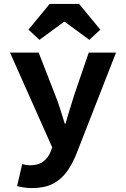

<svg xmlns="http://www.w3.org/2000/svg" viewBox="-20 -764 640 978"><path d="M143 194Q121 194 102 191Q83 188 67 184L93 72Q103 75 113 76.5Q123 78 132 78Q175 78 199.5 59.5Q224 41 236 13L246 -13L31 -496H177L260 -283Q274 -248 286 -210.5Q298 -173 310 -134H314Q324 -171 336 -209Q348 -247 359 -283L432 -496H571L375 5Q352 67 321.5 109Q291 151 248.5 172.5Q206 194 143 194ZM181 -561 125 -613 233 -744H383L491 -613L435 -561L310 -653H306Z"/></svg>

Font: Source Code Pro ExtraLight
Style: Bold
Weight: 700
Monospace: yes
Version: Version 1.018;hotconv 1.0.116;makeotfexe 2.5.65601